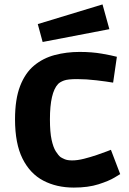

<svg xmlns="http://www.w3.org/2000/svg" viewBox="-20 -836 584 869"><path d="M314 13Q236 13 176 -18.5Q116 -50 82 -118Q48 -186 48 -296Q48 -387 71 -446.5Q94 -506 134.5 -539.5Q175 -573 228 -587Q281 -601 340 -601Q396 -601 441.5 -593Q487 -585 509 -579L492 -462Q463 -467 416.5 -472.5Q370 -478 329 -478Q287 -478 269.5 -471.5Q252 -465 243 -456Q206 -417 206 -296Q206 -238 213.5 -203.5Q221 -169 232.5 -151Q244 -133 254 -125Q260 -121 272.5 -115.5Q285 -110 307 -110Q331 -110 360.5 -117.5Q390 -125 418 -134.5Q446 -144 464 -151Q482 -158 482 -158L524 -48Q524 -48 498.5 -32.5Q473 -17 426 -2Q379 13 314 13ZM173 -646 151 -727 444 -816 475 -704Z"/></svg>

Font: Ruda SemiBold
Style: Bold
Weight: 900
Designer: Mariela Monsalve and Angelina Sanchez
Foundry: Mariela Monsalve and Angelina Sanchez
Version: Version 2.000